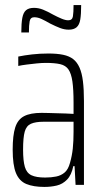

<svg xmlns="http://www.w3.org/2000/svg" viewBox="-20 -729 407 757"><path d="M155 8Q112 8 84 -3.5Q56 -15 43 -46.5Q30 -78 30 -139Q30 -195 40 -226.5Q50 -258 75 -271Q100 -284 144 -284Q155 -284 171 -283.5Q187 -283 205 -282.5Q223 -282 239.5 -281.5Q256 -281 270 -280V-325Q270 -376 265.5 -407.5Q261 -439 250 -455Q239 -471 217.5 -476Q196 -481 161 -481Q145 -481 125 -479Q105 -477 85.5 -474.5Q66 -472 52 -469V-506Q76 -511 106.5 -514.5Q137 -518 171 -518Q205 -518 229 -513Q253 -508 268.5 -496Q284 -484 293.5 -462.5Q303 -441 307 -408.5Q311 -376 311 -331V0H278L274 -74H269Q262 -39 244.5 -21Q227 -3 204 2.5Q181 8 155 8ZM158 -29Q182 -29 201.5 -33Q221 -37 235 -49Q249 -61 256 -87Q264 -115 267 -143.5Q270 -172 270 -209V-249H152Q120 -249 102 -241Q84 -233 77.5 -210Q71 -187 71 -139Q71 -95 78 -71Q85 -47 104 -38Q123 -29 158 -29ZM64 -601Q64 -637 68 -658.5Q72 -680 83 -689Q94 -698 114 -698Q132 -698 149.5 -691Q167 -684 190 -671Q207 -662 222.5 -655.5Q238 -649 249 -649Q265 -649 267.5 -664.5Q270 -680 270 -709H300Q300 -673 296.5 -652Q293 -631 282 -621.5Q271 -612 251 -612Q234 -612 217 -618.5Q200 -625 178 -636Q159 -647 144 -654Q129 -661 115 -661Q100 -661 97 -645.5Q94 -630 94 -601Z"/></svg>

Font: Saira ExtraCondensed ExtraLight
Style: Regular
Weight: 250
Width: 2
Designer: Hector Gatti with collaboration of the Omnibus-Type team
Foundry: Omnibus-Type
Version: Version 1.101